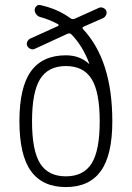

<svg xmlns="http://www.w3.org/2000/svg" viewBox="-20 -757 540 787"><path d="M355.5 -433.1Q322.3 -486.3 250 -486.3Q177.7 -486.3 144.5 -433.1Q111.3 -379.9 111.3 -259.8Q111.3 -139.6 144.5 -86.9Q177.7 -34.2 250 -34.2Q322.3 -34.2 355.5 -86.9Q388.7 -139.6 388.7 -259.8Q388.7 -379.9 355.5 -433.1ZM250 -530.3Q306.6 -530.3 343.8 -496.1H344.7L345.7 -495.1V-497.1Q319.3 -568.4 272.5 -616.2Q266.6 -622.1 257.8 -619.1L122.1 -556.6Q114.3 -552.7 105 -556.6Q95.7 -560.5 91.8 -568.8Q87.9 -577.1 91.8 -585.9Q95.7 -594.7 103.5 -598.6L217.8 -650.4Q219.7 -651.4 220.2 -653.3Q220.7 -655.3 218.8 -657.2Q185.5 -675.8 147.5 -686.5Q136.7 -688.5 129.4 -697.3Q122.1 -706.1 122.1 -715.8Q122.1 -724.6 128.9 -731.4Q135.7 -738.3 144.5 -736.3Q216.8 -720.7 269.5 -681.6Q276.4 -676.8 285.2 -679.7L384.8 -724.6Q392.6 -728.5 401.9 -725.1Q411.1 -721.7 415 -713.9Q418.9 -706.1 415.5 -697.3Q412.1 -688.5 404.3 -683.6L322.3 -647.5Q315.4 -643.6 320.3 -637.7Q440.4 -509.8 440.4 -259.8Q440.4 -121.1 393.1 -55.7Q345.7 9.8 250 9.8Q154.3 9.8 106.9 -55.7Q59.6 -121.1 59.6 -260.3Q59.6 -399.4 106.9 -464.8Q154.3 -530.3 250 -530.3Z"/></svg>

Font: Rounded Mgen+ 2m light
Style: Regular
Weight: 200
Designer: [Source Han Sans]
Ryoko NISHIZUKA  (kana & ideographs); Paul D. Hunt (Latin, Greek & Cyrillic); Wenlong ZHANG  (bopomofo
Version: Version 1.059.20150602